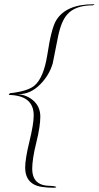

<svg xmlns="http://www.w3.org/2000/svg" viewBox="-20 -746 463 900"><path d="M232 134Q168 134 140 119Q98 97 98 39Q98 -1 118 -83Q138 -165 138 -205Q138 -299 21 -301L26 -309Q111 -318 143 -346Q185 -383 202 -490Q220 -611 243 -650Q289 -726 417 -726Q421 -726 423 -724L415 -721Q332 -721 295 -678Q267 -647 252 -574L227 -448Q210 -392 168 -350Q121 -303 66 -305H62Q108 -301 138.5 -272.5Q169 -244 169 -199Q169 -178 164.5 -147.5Q160 -117 150 -77Q140 -37 135.5 -6.5Q131 24 131 44Q131 91 158 110Q176 124 210 125Q241 126 244 131Q242 134 232 134Z"/></svg>

Font: Lovers Quarrel
Style: Regular
Weight: 400
Designer: Robert E. Leuschke
Foundry: Robert E. Leuschke
Version: Version 1.010; ttfautohint (v1.8.3)